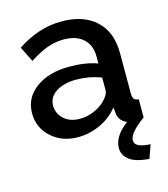

<svg xmlns="http://www.w3.org/2000/svg" viewBox="-109 -617 782 896"><g transform="rotate(-15 282.0 -169.0)"><path d="M525.9 0Q449.2 55.2 449.2 90.8Q449.2 126 524.9 128.9L502 193.8Q433.6 188.5 405.3 164.8Q377 141.1 377 108.9Q377 51.8 445.8 0Q409.7 -14.2 404.8 -51.8L401.9 -82Q368.2 -38.6 315.7 -14.4Q263.2 9.8 208 9.8Q129.9 9.8 78.9 -36.9Q27.8 -83.5 27.8 -152.8Q27.8 -227.5 89.8 -273.2Q151.9 -318.8 251 -318.8Q330.6 -318.8 387.2 -297.9V-331.1Q387.2 -386.2 353.5 -417.2Q319.8 -448.2 258.8 -448.2Q216.8 -448.2 177.7 -433.6Q138.7 -418.9 92.8 -389.2L56.2 -462.9Q160.2 -532.2 271 -532.2Q377 -532.2 437 -476.3Q497.1 -420.4 497.1 -318.8V-124Q497.1 -105.5 503.7 -96.9Q510.3 -88.4 525.9 -87.9ZM387.2 -169.9V-230Q329.6 -252 267.1 -252Q206.5 -252 169.2 -227.5Q131.8 -203.1 131.8 -162.1Q131.8 -125 160.4 -97.9Q189 -70.8 238.8 -70.8Q272.9 -70.8 306.2 -85Q339.4 -99.1 360.8 -121.1Q387.2 -147.5 387.2 -169.9Z"/></g></svg>

Font: Rawline SemiBold
Style: Regular
Weight: 600
Designer: Matt McInerney, Pablo Impallari, Rodrigo Fuenzalida
Foundry: Matt McInerney, Pablo Impallari, Rodrigo Fuenzalida
Version: Version 4.020;PS 004.020;hotconv 1.0.88;makeotf.lib2.5.64775